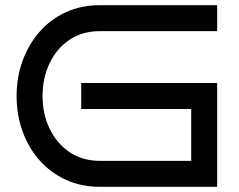

<svg xmlns="http://www.w3.org/2000/svg" viewBox="-20 -720 922 740"><path d="M817 0H366Q293 0 234 -27Q175 -54 132.5 -102Q90 -150 67 -213.5Q44 -277 44 -350Q44 -422 67 -485.5Q90 -549 132.5 -597.5Q175 -646 234 -673Q293 -700 366 -700H817V-600H366Q297 -600 247.5 -566.5Q198 -533 171 -476Q144 -419 144 -350Q144 -281 171 -224.5Q198 -168 247.5 -134Q297 -100 366 -100H717V-300H293V-400H817Z"/></svg>

Font: Bruno Ace
Style: Regular
Weight: 400
Version: Version 1.100; ttfautohint (v1.8.4.7-5d5b);gftools[0.9.27]